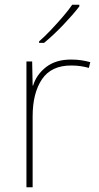

<svg xmlns="http://www.w3.org/2000/svg" viewBox="-20 -786 415 806"><path d="M278 -536Q302 -536 321.5 -533Q341 -530 359 -525L353 -501Q334 -506 317.5 -508.5Q301 -511 278 -511Q195 -511 156 -453Q117 -395 117 -297V0H91V-528H115L117 -427H119Q133 -473 173.5 -504.5Q214 -536 278 -536ZM313 -759Q287 -725 246 -682Q205 -639 165 -606H144V-612Q167 -632 193.5 -660Q220 -688 244.5 -716.5Q269 -745 283 -766H313Z"/></svg>

Font: Noto Sans Gujarati Thin
Style: Regular
Weight: 100
Designer: Jelle Bosma - Monotype Design Team, Universal Thirst
Foundry: Monotype Imaging Inc.
Version: Version 2.106; ttfautohint (v1.8.4.7-5d5b)